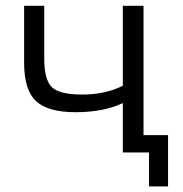

<svg xmlns="http://www.w3.org/2000/svg" viewBox="-20 -540 649 680"><path d="M65.4 -317.4V-519.5H136.7V-331.1Q136.7 -256.8 164.1 -231Q191.4 -205.1 272 -205.1Q352.5 -205.1 415 -236.3V-519.5H488.3V-61.5H575.2V120.1H507.8V0H415V-174.8Q345.7 -142.6 248 -142.6Q150.4 -142.6 107.9 -181.6Q65.4 -220.7 65.4 -317.4Z"/></svg>

Font: GenEi M Gothic v2 Regular
Style: Regular
Weight: 400
Version: Version 2.0